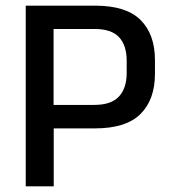

<svg xmlns="http://www.w3.org/2000/svg" viewBox="-20 -659 607 679"><path d="M316 -205H137V-288H313.5Q373.5 -288 400.8 -317.8Q428 -347.5 428 -400.5V-444Q428 -498.5 401 -527.5Q374 -556.5 314.5 -556.5H136.5V-639H316.5Q426.5 -639 477.2 -588.2Q528 -537.5 528 -446.5V-398Q528 -307 477 -256Q426 -205 316 -205ZM170 0H71V-639H169.5V-263.5L170 -218.5Z"/></svg>

Font: Anek Kannada Medium Medium
Style: Regular
Weight: 500
Version: Version 1.003